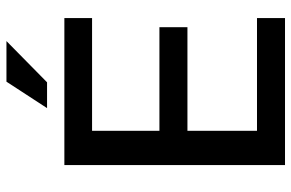

<svg xmlns="http://www.w3.org/2000/svg" viewBox="-178 -748 925 610"><g transform="rotate(-90 285.0 -442.5)"><path d="M66 -701H533V-613H175V-399H504V-310H175V-89H533V0H66ZM247 -756 331 -885H460L329 -756Z"/></g></svg>

Font: LT Superior Semi-bold
Style: Regular
Weight: 600
Designer: Daniel Lyons
Foundry: LyonsType
Version: Version 1.0